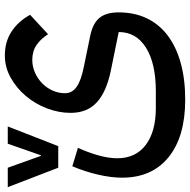

<svg xmlns="http://www.w3.org/2000/svg" viewBox="-17 -527 783 791"><g transform="rotate(-90 374.5 -131.5)"><path d="M359 240Q207 240 122.5 171.5Q38 103 38 -20Q38 -65 50.5 -119Q63 -173 85 -225L161 -202Q142 -161 130 -118Q118 -75 118 -40Q118 36 173 77.5Q228 119 325 119H394Q509 119 573.5 78.5Q638 38 638 -34L481 -66Q392 -84 348.5 -124Q305 -164 305 -232Q305 -281 323.5 -329.5Q342 -378 374.5 -416.5Q407 -455 450 -479Q493 -503 541 -503Q598 -503 640 -475.5Q682 -448 709 -399L629 -325Q610 -355 584.5 -372.5Q559 -390 523 -390Q496 -390 471 -379Q446 -368 427 -349.5Q408 -331 397 -306.5Q386 -282 386 -255Q386 -226 412 -207.5Q438 -189 493 -178L624 -151Q675 -140 697 -112.5Q719 -85 719 -34Q719 31 694.5 82Q670 133 623.5 168Q577 203 510.5 221.5Q444 240 359 240ZM-1 -491H79L128 -354H130L178 -491H249L168 -283H79Z"/></g></svg>

Font: IBM Plex Sans Arabic Medium
Style: Regular
Weight: 500
Designer: Mike Abbink, Paul van der Laan, Pieter van Rosmalen, Wael Morcos, Khajak Apelian
Foundry: Bold Monday
Version: Version 1.1